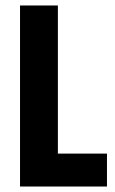

<svg xmlns="http://www.w3.org/2000/svg" viewBox="-20 -680 419 700"><path d="M53 0V-660H191V0ZM83 0V-120H370V0Z"/></svg>

Font: Bricolage Grotesque 24pt Condensed
Style: Bold
Weight: 700
Width: 3
Designer: Mathieu Triay
Foundry: Atelier Triay
Version: Version 1.001;gftools[0.9.33.dev8+g029e19f]